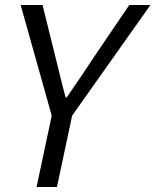

<svg xmlns="http://www.w3.org/2000/svg" viewBox="-20 -752 625 772"><path d="M209 0H127L188 -287L63 -732H151L217 -466Q229 -414 244 -360H248Q328 -476 356 -520L500 -732H585L270 -287Z"/></svg>

Font: l_WÎeÑOS 300W
Style: Regular
Weight: 300
Designer: R?O
Version: Version 2.00 June 21, 2023